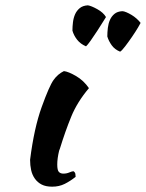

<svg xmlns="http://www.w3.org/2000/svg" viewBox="-20 -671 548 721"><path d="M252 -556Q252 -571 254 -587.5Q256 -604 262 -617.5Q268 -631 279.5 -640.5Q291 -650 310 -651Q323 -649 345.5 -636.5Q368 -624 378 -607Q378 -607 368 -591Q358 -575 345.5 -555.5Q333 -536 320.5 -518.5Q308 -501 303 -497Q282 -506 269.5 -522Q257 -538 252 -556ZM383 -534Q383 -550 385 -566.5Q387 -583 393 -596.5Q399 -610 410 -619Q421 -628 439 -629Q445 -629 454.5 -625Q464 -621 474 -615Q484 -609 493 -601Q502 -593 508 -585Q508 -584 498.5 -568Q489 -552 476 -533Q463 -514 450 -497Q437 -480 431 -477Q411 -485 399.5 -501Q388 -517 383 -534ZM220 -404Q237 -402 265.5 -385.5Q294 -369 314 -340Q270 -288 247.5 -233Q225 -178 205 -113Q204 -109 202 -105Q195 -76 195 -53Q195 -32 201 -25.5Q207 -19 218 -19Q230 -19 240.5 -23.5Q251 -28 256 -28Q262 -24 263 -18Q264 -12 264 -7Q244 9 223 19.5Q202 30 176 30Q152 30 136.5 22Q121 14 111 0Q101 -14 97 -32Q93 -50 93 -71Q108 -190 136.5 -269Q165 -348 181 -370.5Q197 -393 220 -404Z"/></svg>

Font: Sweet Mavka Script
Style: Regular
Weight: 500
Designer: Pablo Impallari/Anastassiya Vishnevskaya
Foundry: Pablo Impallari/ Anastassiya Vishnevskaya
Version: Version 2.0/www.impallari.com/   behance.net/sweetcherry